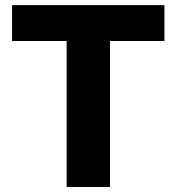

<svg xmlns="http://www.w3.org/2000/svg" viewBox="-20 -748 706 768"><path d="M28.3 -584V-727.5H637.7V-584H419.9V0H246.6V-584Z"/></svg>

Font: Inter 20pt ExtraBold
Style: Regular
Weight: 800
Version: Version 4.001;git-66647c0bb